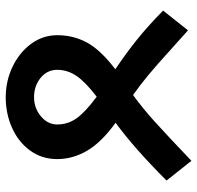

<svg xmlns="http://www.w3.org/2000/svg" viewBox="-29 -669 689 671"><g transform="rotate(90 315.5 -333.5)"><path d="M536 -189Q536 -135 506 -94Q476 -53 426.5 -31Q377 -9 320 -9Q263 -9 213 -33Q163 -57 133 -98Q103 -139 103 -189Q103 -246 129 -293.5Q155 -341 222 -392Q167 -429 119.5 -467Q72 -505 17 -559L86 -646L153 -586Q209 -535 243.5 -506.5Q278 -478 312 -454Q358 -487 406.5 -531Q455 -575 542 -658L611 -571Q497 -457 409 -393Q478 -343 507 -293Q536 -243 536 -189ZM415 -189Q415 -226 393.5 -256.5Q372 -287 318 -327Q267 -288 245.5 -256.5Q224 -225 224 -189Q224 -154 252 -131Q280 -108 320 -108Q358 -108 386.5 -132Q415 -156 415 -189Z"/></g></svg>

Font: MartelSansBold
Style: Bold
Weight: 700
Designer: Dan Reynolds and Mathieu Réguer
Foundry: Dan Reynolds and Mathieu Réguer
Version: Version 1.002; ttfautohint (v1.1) -l 5 -r 5 -G 72 -x 0 -D la